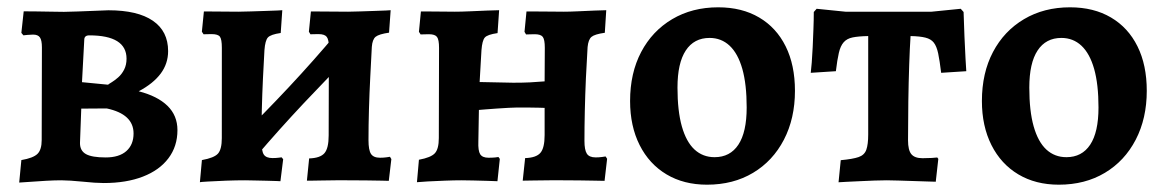

<svg xmlns="http://www.w3.org/2000/svg" viewBox="-20 -493 3183 525"><path d="M147.8 0Q129.6 0 106.3 1.3Q82.9 2.6 62.5 4.2Q42 5.7 32.5 6.2L38.4 -55.3Q70.7 -60.8 82.4 -72.2Q94 -83.5 94 -110.1L94.6 -363.2Q94.6 -382.9 89.2 -390.6Q83.9 -398.4 70.5 -398.4Q64.4 -398.4 55.6 -397.6Q46.7 -396.8 44 -396.4L38.4 -403.1L44.8 -462Q54.7 -462 76.2 -461.8Q97.7 -461.6 120.3 -461.1Q143 -460.6 154.8 -460.6Q167.1 -460.6 191.7 -461.6Q216.3 -462.6 240.7 -463.5Q265.1 -464.5 276.4 -464.9Q356.5 -464.9 398.1 -436.2Q439.7 -407.6 439.7 -353.3Q439.7 -319.1 419.4 -291.8Q399 -264.5 359.3 -243.4Q410.7 -230.2 438 -203.6Q465.2 -177 465.2 -137.3Q465.2 -92.9 440.6 -60.3Q416 -27.6 370.8 -10.1Q325.5 7.5 263.6 7.5Q253.4 7.5 237.9 6.5Q222.3 5.5 205.7 3.7Q189 2 173.6 1Q158.2 0 147.8 0ZM202.2 -196 198.7 -101.7Q198.7 -80.7 215.1 -71.6Q231.5 -62.5 268.9 -62.5Q305.9 -62.5 325.5 -79.9Q345.2 -97.4 345.2 -128.1Q345.2 -180.9 271.8 -196.5ZM204.2 -268.3 275.4 -261.4Q278.1 -263.7 286.2 -268.6Q294.2 -273.5 303.4 -281.6Q312.7 -289.7 319.4 -302.6Q326 -315.6 326 -332.5Q326 -396.3 223.9 -396.3Q210.4 -396.3 210.4 -384Z M679.5 -64.4 632.5 -114.4Q702.3 -182.5 770 -254.9Q837.8 -327.3 901.6 -403.3L949 -353.3Q878.8 -283.3 811 -211.2Q743.2 -139.1 679.5 -64.4ZM526.6 5.2 532.1 -55.3Q565.7 -61.3 576.1 -73.1Q586.5 -84.8 586.5 -115.3L586.6 -362.6Q586.6 -385.6 581.3 -392.7Q576 -399.7 559 -399.7Q552.5 -399.7 544.6 -399.5Q536.7 -399.2 536.7 -399.2L532 -406.3L537.5 -461.6Q537.5 -461.6 554.3 -461.6Q571.2 -461.6 593.5 -461.3Q615.8 -461 631.7 -461Q645.9 -461 666.2 -461.8Q686.4 -462.6 706.1 -463.1Q725.8 -463.6 738.8 -464.3Q751.9 -465.1 751.9 -465.1L747.6 -402.8Q720.2 -398.8 712.6 -390.6Q705.1 -382.4 703.1 -356.1Q701.1 -320.2 699 -278.1Q697 -235.9 695.9 -192.6Q694.9 -149.3 694.9 -109.7Q694.9 -80.4 701.2 -70.6Q707.6 -60.8 724.9 -60.8Q734.5 -60.8 742.2 -61.8Q750 -62.8 750 -62.8L754.3 -57.6L746.8 2.5Q746.8 2.5 736 2Q725.1 1.5 709.1 1.2Q693.2 1 677.1 0.5Q661 0 650.1 0Q627.1 0 598.3 1Q569.4 2.1 548.3 3.4Q527.2 4.6 526.6 5.2ZM1043.1 1.5Q1043.1 1.5 1025 1Q1006.9 0.5 980.3 0.3Q953.7 0 927.9 0Q916.1 0 897.9 0Q879.7 0 861.5 0.5Q843.3 1 831.2 1Q819.2 1 819.2 1L825.3 -59.8Q855.7 -60.8 867.2 -74.2Q878.7 -87.5 878.7 -122.8L879.3 -362.6Q879.3 -384.7 873.4 -392.2Q867.6 -399.7 851.1 -399.7Q844.6 -399.7 836.7 -399.5Q828.9 -399.2 828.9 -399.2L824.6 -406.3L830.1 -461.6Q830.1 -461.6 848.4 -461.6Q866.7 -461.6 891 -461.3Q915.2 -461 931.8 -461Q945.4 -461 964.8 -461.8Q984.2 -462.6 1003.5 -463.1Q1022.9 -463.6 1035.5 -464.3Q1048.2 -465.1 1048.2 -465.1L1043.8 -403.7Q1016.3 -399.7 1007.2 -392.5Q998.2 -385.2 996.7 -364.7Q994.7 -327.6 992.5 -283.5Q990.2 -239.4 988.9 -194.9Q987.6 -150.4 987.6 -109.7Q987.6 -82.6 994.4 -72.2Q1001.2 -61.7 1019.3 -61.7Q1029.4 -61.7 1037.9 -63Q1046.3 -64.3 1046.3 -64.3L1050.1 -58Z M1120.1 5.2 1125.5 -56.2Q1158.3 -62.2 1169.1 -74Q1179.9 -85.7 1179.9 -115.6L1180.5 -362.3Q1180.5 -384.4 1175 -391.9Q1169.5 -399.4 1152.9 -399.4Q1146.8 -399.4 1139.4 -399.1Q1132 -398.8 1130.2 -398.8L1125.5 -406L1130.9 -461.6Q1137.7 -461.6 1154.5 -461.6Q1171.3 -461.6 1190.7 -461.3Q1210 -461 1223.7 -461Q1240.7 -461 1265.1 -462.1Q1289.5 -463.1 1311.7 -464.1Q1334 -465.1 1344.8 -465.1L1340.5 -402.5Q1312.6 -398.5 1305.6 -390.3Q1298.5 -382.1 1296.5 -355.7L1291.5 -268.7L1383.5 -266.8Q1411.1 -266.8 1429.6 -267.8Q1448.1 -268.9 1469.2 -270.5L1469.7 -362.3Q1469.7 -384.8 1464.2 -392.1Q1458.7 -399.4 1442.2 -399.4Q1436.5 -399.4 1428.6 -399.1Q1420.7 -398.8 1418.4 -398.8L1414.2 -406L1419.6 -461.6Q1428.2 -461.6 1447.2 -461.6Q1466.3 -461.6 1487.1 -461.3Q1507.9 -461 1521.8 -461Q1537.1 -461 1560.5 -462.1Q1584 -463.1 1605.7 -464.1Q1627.4 -465.1 1637.7 -465.1L1633.8 -403.4Q1605.8 -399.4 1597.3 -392.1Q1588.7 -384.8 1586.7 -364.4Q1584.2 -324.6 1582.1 -279.3Q1580.1 -234 1579.1 -189.9Q1578.1 -145.8 1578.1 -107.7Q1578.1 -83.1 1584.6 -72.9Q1591.1 -62.6 1608.7 -62.6Q1617.6 -62.6 1625.8 -63.7Q1634.1 -64.7 1635.9 -65.2L1640.1 -58.9L1633.1 1.5Q1626.8 1.5 1607.6 1Q1588.4 0.5 1564.3 0.3Q1540.2 0 1518.5 0Q1505.5 0 1483 0Q1460.5 0 1439.7 0.5Q1418.8 1 1409.3 1L1415.9 -60.7Q1446.3 -61.7 1457.7 -75.1Q1469.2 -88.4 1469.2 -123.7V-198Q1467.4 -198 1453.5 -198.5Q1439.6 -199 1422.7 -199Q1405.9 -199 1393.4 -199Q1386.2 -199 1371.2 -198.2Q1356.2 -197.4 1338.8 -196.2Q1321.3 -194.9 1307.7 -193.9Q1294 -192.9 1289.5 -192.4L1288 -106.1Q1287 -80.8 1293 -71.3Q1299.1 -61.7 1315.8 -61.7Q1326 -61.7 1334.2 -62.5Q1342.5 -63.3 1342.9 -63.7L1346.7 -58.5L1340.2 2.5Q1330.7 2 1312.1 1.5Q1293.5 1 1274.3 0.5Q1255.1 0 1242 0Q1222.3 0 1196.6 1Q1170.9 2.1 1149.8 3.1Q1128.7 4.2 1120.1 5.2Z M1913.2 12Q1849.8 12 1802.5 -16.2Q1755.1 -44.5 1729 -96.3Q1702.9 -148.2 1702.9 -216.8Q1702.9 -293.3 1733.2 -350.8Q1763.5 -408.3 1818 -440.6Q1872.6 -473 1943.9 -473Q2008.6 -473 2055.8 -445.2Q2102.9 -417.5 2128.3 -366.3Q2153.7 -315.2 2153.7 -244.7Q2153.7 -169.2 2123.5 -111Q2093.2 -52.7 2039.1 -20.4Q1985 12 1913.2 12ZM1933.9 -63.2Q1976.4 -63.2 1999 -97.4Q2021.7 -131.6 2021.7 -199.2Q2021.7 -262.4 2009.8 -304.6Q1997.8 -346.7 1975.1 -368Q1952.3 -389.3 1920.3 -389.3Q1877.8 -389.3 1855.2 -355Q1832.5 -320.7 1832.5 -253.4Q1832.5 -189.8 1844.4 -147.5Q1856.4 -105.1 1879.1 -84.1Q1901.9 -63.2 1933.9 -63.2Z M2272.9 5.4 2278.9 -55Q2311.7 -58 2327.7 -63.5Q2343.7 -69 2348.8 -83.5Q2354 -98 2354 -125.2V-394.4Q2327.2 -393.9 2311.5 -390.7Q2295.7 -387.5 2286.9 -377.4Q2278 -367.3 2273.7 -348.3Q2269.3 -329.4 2265.6 -298.3L2196.9 -293.9Q2198 -303.2 2199.6 -321.7Q2201.1 -340.1 2202.2 -364Q2203.2 -388 2204.2 -413.1Q2205.2 -438.2 2205.2 -460.2L2213 -469L2291.8 -461H2527.3L2607 -469L2614.8 -460.2Q2615.8 -427.7 2617.2 -393.2Q2618.5 -358.7 2620.1 -332.6Q2621.7 -306.5 2622.2 -298.3L2553.5 -293.9Q2549.4 -327.4 2545.3 -347Q2541.1 -366.6 2533.3 -376.5Q2525.5 -386.4 2510.5 -390.1Q2495.5 -393.9 2469.8 -394.4Q2467.7 -362.4 2466.1 -315.8Q2464.5 -269.2 2463.7 -215.8Q2462.9 -162.4 2462.9 -109.3Q2462.9 -82.4 2472 -71.4Q2481.1 -60.4 2502.6 -60.4Q2516.1 -60.4 2527.8 -61.1Q2539.5 -61.8 2542.8 -62.4L2545.7 -58.5L2538.7 3.9Q2531.6 3.9 2514.7 3.2Q2497.8 2.5 2477.3 2Q2456.7 1.5 2437.1 0.7Q2417.4 0 2404.7 0Q2390.6 0 2371.2 0.7Q2351.9 1.5 2331.9 2.4Q2311.9 3.4 2295.7 4.1Q2279.5 4.8 2272.9 5.4Z M2875.2 12Q2811.8 12 2764.5 -16.2Q2717.1 -44.5 2691 -96.3Q2664.9 -148.2 2664.9 -216.8Q2664.9 -293.3 2695.2 -350.8Q2725.5 -408.3 2780 -440.6Q2834.6 -473 2905.9 -473Q2970.6 -473 3017.8 -445.2Q3064.9 -417.5 3090.3 -366.3Q3115.7 -315.2 3115.7 -244.7Q3115.7 -169.2 3085.5 -111Q3055.2 -52.7 3001.1 -20.4Q2947 12 2875.2 12ZM2895.9 -63.2Q2938.4 -63.2 2961 -97.4Q2983.7 -131.6 2983.7 -199.2Q2983.7 -262.4 2971.8 -304.6Q2959.8 -346.7 2937.1 -368Q2914.3 -389.3 2882.3 -389.3Q2839.8 -389.3 2817.2 -355Q2794.5 -320.7 2794.5 -253.4Q2794.5 -189.8 2806.4 -147.5Q2818.4 -105.1 2841.1 -84.1Q2863.9 -63.2 2895.9 -63.2Z"/></svg>

Font: Alegreya
Style: Regular
Weight: 400
Designer: Juan Pablo del Peral
Foundry: Huerta Tipografica
Version: Version 2.009